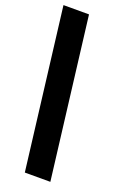

<svg xmlns="http://www.w3.org/2000/svg" viewBox="-194 -914 644 968"><g transform="rotate(20 128.0 -430.0)"><path d="M75 0H212L106.4 -860H-30.6Z"/></g></svg>

Font: Hussar
Style: BdOpOblOne
Weight: 700
Foundry: Cannot Into Space Fonts
Version: Version 2.00